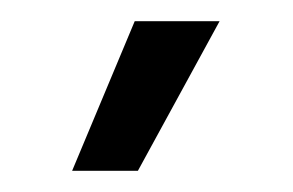

<svg xmlns="http://www.w3.org/2000/svg" viewBox="-20 -717 276 181"><path d="M107 -697H187L110 -556H48Z"/></svg>

Font: HK Grotesk
Style: Regular
Weight: 400
Designer: Alfredo Marco Pradil
Foundry: Hanken Design Co.
Version: Version 3.001